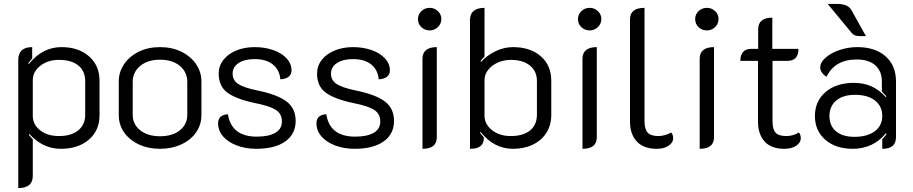

<svg xmlns="http://www.w3.org/2000/svg" viewBox="-20 -749 4653 978"><path d="M73 -443Q73 -509 144 -509V-452L124 -427L127 -423Q196 -509 293 -509Q380 -509 433.5 -462Q487 -415 487 -337V-162Q487 -84 432.5 -37.5Q378 9 290 9Q198 9 129 -67L127 -62Q135 -52 147 -39V147Q147 209 73 209ZM414 -164V-335Q414 -387 379 -415.5Q344 -444 280 -444Q224 -444 185.5 -414Q147 -384 147 -340V-159Q147 -115 184 -85.5Q221 -56 281 -56Q343 -56 378.5 -85Q414 -114 414 -164Z M585 -162V-334Q585 -382 612 -422Q639 -462 686.5 -485.5Q734 -509 795 -509Q856 -509 904 -485.5Q952 -462 979 -422Q1006 -382 1006 -334V-162Q1006 -114 979 -75Q952 -36 903.5 -13.5Q855 9 795 9Q735 9 687 -13.5Q639 -36 612 -75Q585 -114 585 -162ZM934 -164V-332Q934 -382 896 -413.5Q858 -445 795 -445Q732 -445 694 -413Q656 -381 656 -332V-164Q656 -116 694 -85.5Q732 -55 795 -55Q859 -55 896.5 -85.5Q934 -116 934 -164Z M1091 -121Q1091 -164 1141 -167Q1159 -53 1288 -53Q1349 -53 1382.5 -72.5Q1416 -92 1416 -130Q1416 -156 1403 -173Q1390 -190 1359.5 -202Q1329 -214 1274 -225Q1179 -246 1136.5 -278.5Q1094 -311 1094 -374Q1094 -413 1117.5 -443.5Q1141 -474 1183 -491.5Q1225 -509 1277 -509Q1327 -509 1370 -494.5Q1413 -480 1439 -452.5Q1465 -425 1465 -390Q1465 -370 1450 -358Q1435 -346 1408 -345Q1404 -393 1370 -420.5Q1336 -448 1277 -448Q1226 -448 1195.5 -428Q1165 -408 1165 -374Q1165 -340 1193 -321.5Q1221 -303 1287 -289Q1392 -268 1439 -232.5Q1486 -197 1486 -133Q1486 -66 1433 -28.5Q1380 9 1285 9Q1232 9 1187.5 -7.5Q1143 -24 1117 -53.5Q1091 -83 1091 -121Z M1592 -121Q1592 -164 1642 -167Q1660 -53 1789 -53Q1850 -53 1883.5 -72.5Q1917 -92 1917 -130Q1917 -156 1904 -173Q1891 -190 1860.5 -202Q1830 -214 1775 -225Q1680 -246 1637.5 -278.5Q1595 -311 1595 -374Q1595 -413 1618.5 -443.5Q1642 -474 1684 -491.5Q1726 -509 1778 -509Q1828 -509 1871 -494.5Q1914 -480 1940 -452.5Q1966 -425 1966 -390Q1966 -370 1951 -358Q1936 -346 1909 -345Q1905 -393 1871 -420.5Q1837 -448 1778 -448Q1727 -448 1696.5 -428Q1666 -408 1666 -374Q1666 -340 1694 -321.5Q1722 -303 1788 -289Q1893 -268 1940 -232.5Q1987 -197 1987 -133Q1987 -66 1934 -28.5Q1881 9 1786 9Q1733 9 1688.5 -7.5Q1644 -24 1618 -53.5Q1592 -83 1592 -121Z M2109 -652Q2109 -676 2126.5 -692.5Q2144 -709 2169 -709Q2193 -709 2210.5 -692.5Q2228 -676 2228 -652Q2228 -628 2210.5 -611Q2193 -594 2169 -594Q2144 -594 2126.5 -610.5Q2109 -627 2109 -652ZM2132 -449Q2132 -509 2205 -509V-50Q2205 9 2132 9Z M2374 -647Q2374 -678 2393 -693.5Q2412 -709 2448 -709V-461Q2434 -447 2428 -438L2430 -433Q2460 -467 2504 -488Q2548 -509 2593 -509Q2681 -509 2734.5 -462.5Q2788 -416 2788 -338V-163Q2788 -112 2763.5 -73Q2739 -34 2694.5 -12.5Q2650 9 2593 9Q2496 9 2428 -77L2425 -73L2445 -48Q2445 -19 2428 -5Q2411 9 2374 9ZM2715 -165V-336Q2715 -386 2679.5 -415Q2644 -444 2582 -444Q2546 -444 2515 -430Q2484 -416 2466 -392.5Q2448 -369 2448 -341V-160Q2448 -116 2486.5 -86Q2525 -56 2581 -56Q2645 -56 2680 -84.5Q2715 -113 2715 -165Z M2924 -652Q2924 -676 2941.5 -692.5Q2959 -709 2984 -709Q3008 -709 3025.5 -692.5Q3043 -676 3043 -652Q3043 -628 3025.5 -611Q3008 -594 2984 -594Q2959 -594 2941.5 -610.5Q2924 -627 2924 -652ZM2947 -449Q2947 -509 3020 -509V-50Q3020 9 2947 9Z M3189 -130V-650Q3189 -709 3263 -709V-133Q3263 -91 3279 -73.5Q3295 -56 3334 -56Q3350 -56 3367.5 -61Q3385 -66 3399 -74Q3409 -63 3409 -44Q3409 -23 3386 -7Q3363 9 3326 9Q3258 9 3223.5 -28.5Q3189 -66 3189 -130Z M3521 -652Q3521 -676 3538.5 -692.5Q3556 -709 3581 -709Q3605 -709 3622.5 -692.5Q3640 -676 3640 -652Q3640 -628 3622.5 -611Q3605 -594 3581 -594Q3556 -594 3538.5 -610.5Q3521 -627 3521 -652ZM3544 -449Q3544 -509 3617 -509V-50Q3617 9 3544 9Z M3841 -130V-439H3751Q3751 -468 3765 -484Q3779 -500 3804 -500H3842V-600Q3842 -659 3914 -659V-500H4047Q4047 -439 3991 -439H3915V-133Q3915 -91 3930.5 -73.5Q3946 -56 3985 -56Q4020 -56 4049 -74Q4059 -64 4059 -44Q4059 -23 4036 -7Q4013 9 3975 9Q3908 9 3874.5 -28.5Q3841 -66 3841 -130Z M4131 -158Q4131 -234 4185.5 -280.5Q4240 -327 4330 -327Q4428 -327 4491 -255L4495 -258Q4479 -276 4472 -283V-333Q4472 -387 4438.5 -416.5Q4405 -446 4344 -446Q4233 -446 4190 -358Q4176 -366 4167 -379Q4158 -392 4158 -405Q4158 -431 4185 -455Q4212 -479 4256 -494Q4300 -509 4347 -509Q4438 -509 4491 -462Q4544 -415 4544 -334V-52Q4544 -21 4527 -6Q4510 9 4474 9V-40Q4493 -61 4496 -66L4492 -70Q4461 -31 4418 -11Q4375 9 4324 9Q4237 9 4184 -37Q4131 -83 4131 -158ZM4474 -158Q4474 -208 4437 -237Q4400 -266 4335 -266Q4274 -266 4239.5 -237Q4205 -208 4205 -158Q4205 -108 4238.5 -80Q4272 -52 4332 -52Q4398 -52 4436 -80.5Q4474 -109 4474 -158ZM4316 -584 4196 -729H4245Q4298 -729 4316 -699L4391 -565Q4353 -564 4339.5 -567.5Q4326 -571 4316 -584Z"/></svg>

Font: K2D Light
Style: Regular
Weight: 300
Designer: Katatrad Aksorn Co.,Ltd.
Foundry: Cadson Demak Co.,Ltd.
Version: Version 1.000; ttfautohint (v1.6)